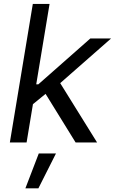

<svg xmlns="http://www.w3.org/2000/svg" viewBox="-20 -748 603 1008"><path d="M147 -196.3 165 -305.2H181.2L454.1 -545.9H563L267.6 -286.6H257.8ZM31.7 0 152.3 -727.5H240.2L119.6 0ZM377 0 211.9 -267.1 285.2 -329.1 489.7 0ZM113.3 240.7 183.6 57.6H273.9L181.6 240.7Z"/></svg>

Font: Inter Variable
Style: Italic
Weight: 400
Italic angle: -9.39999°
Designer: Rasmus Andersson
Foundry: rsms
Version: Version 4.001;git-9221beed3